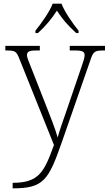

<svg xmlns="http://www.w3.org/2000/svg" viewBox="-20 -786 592 1046"><path d="M173 -619V-606H187C234 -650 260 -682 290 -728C320 -682 347 -650 395 -606H408V-619C377 -657 332 -721 315 -766H267C250 -721 204 -657 173 -619ZM49 210V240H52C218 240 245 194 317 -12L472 -457C489 -508 496 -511 549 -511H552V-536H360V-511H391C432 -511 441 -503 441 -484C441 -472 433 -447 423 -419L341 -179C321 -122 306 -79 294 -37C283 -80 252 -157 229 -216L154 -407C135 -455 127 -472 127 -485C127 -503 136 -511 176 -511H197V-536H9V-511H12C64 -511 69 -508 87 -462L274 4C221 149 194 210 49 210Z"/></svg>

Font: Noto Serif Myanmar ExtraLight
Style: Regular
Weight: 200
Designer: Ben Mitchell and the Monotype Design Team
Foundry: Monotype Imaging Inc.
Version: Version 2.106